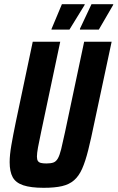

<svg xmlns="http://www.w3.org/2000/svg" viewBox="-20 -887 560 915"><path d="M188 8Q127 8 91 -4Q55 -16 40.5 -42.5Q26 -69 26 -114Q26 -148 34 -194.5Q42 -241 55 -304L136 -688H267L176 -258Q166 -212 161 -184Q156 -156 156 -141Q156 -127 160.5 -120Q165 -113 175 -110.5Q185 -108 201 -108Q222 -108 234.5 -112.5Q247 -117 255.5 -131.5Q264 -146 271.5 -176Q279 -206 290 -258L381 -688H512L430 -304Q414 -226 400.5 -172Q387 -118 371.5 -83Q356 -48 333 -28Q310 -8 275.5 0Q241 8 188 8ZM361 -746V-750L416 -867H520L519 -863L451 -746ZM225 -746 226 -750 275 -867H384L383 -863L311 -746Z"/></svg>

Font: Saira Condensed
Style: Bold Italic
Weight: 700
Width: 3
Italic angle: -12°
Designer: Hector Gatti with collaboration of the Omnibus-Type team
Foundry: Omnibus-Type
Version: Version 1.101